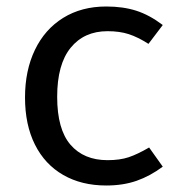

<svg xmlns="http://www.w3.org/2000/svg" viewBox="-20 -559 550 591"><path d="M481 -482 437 -424Q404 -445 376 -454Q348 -463 311 -463Q239 -463 197.5 -412Q156 -361 156 -261Q156 -161 197 -113.5Q238 -66 311 -66Q349 -66 376 -75Q403 -84 439 -105L481 -46Q442 -17 400.5 -2.5Q359 12 307 12Q231 12 174.5 -20.5Q118 -53 87.5 -114Q57 -175 57 -259Q57 -342 87.5 -405.5Q118 -469 174.5 -504Q231 -539 307 -539Q359 -539 399.5 -526Q440 -513 481 -482Z"/></svg>

Font: FiraGO
Style: Regular
Weight: 400
Designer: bBox Type
Foundry: bBox Type GmbH
Version: Version 1.001;April 20, 2020;FontCreator 12.0.0.2555 64-bit